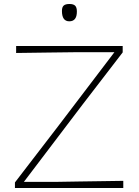

<svg xmlns="http://www.w3.org/2000/svg" viewBox="-20 -944 699 964"><path d="M55 0V-28Q84.5 -66.5 122.5 -116Q160.5 -165.5 199.8 -216.5Q239 -267.5 272 -310.5L554.5 -682H368Q299.5 -681.5 222 -680.2Q144.5 -679 61 -678V-713H596V-681Q546 -616 496.2 -551.2Q446.5 -486.5 396 -421L100 -31H270Q319 -32 378.8 -32.8Q438.5 -33.5 496.8 -34.5Q555 -35.5 599 -36V0ZM328 -837Q291 -837 291 -889Q291 -908.5 300 -916.2Q309 -924 329 -924Q348.5 -924 357.2 -915.5Q366 -907 366 -886Q366 -837 328 -837Z"/></svg>

Font: Commissioner Loud Thin
Style: Regular
Weight: 100
Designer: Kostas Bartsokas
Foundry: Kostas Bartsokas
Version: Version 1.000; ttfautohint (v1.8.3)